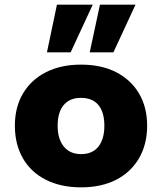

<svg xmlns="http://www.w3.org/2000/svg" viewBox="-20 -795 697 826"><path d="M329 11Q242 11 177.5 -21.5Q113 -54 78.5 -114Q44 -174 44 -254Q44 -334 79 -393Q114 -452 178 -484.5Q242 -517 328 -517Q416 -517 479.5 -484.5Q543 -452 578 -393Q613 -334 613 -254Q613 -174 578 -114Q543 -54 479.5 -21.5Q416 11 329 11ZM329 -132Q378 -132 403.5 -164.5Q429 -197 429 -254Q429 -312 403.5 -343Q378 -374 328 -374Q280 -374 254 -343Q228 -312 228 -254Q228 -197 254.5 -164.5Q281 -132 329 -132ZM366 -570 410 -775H563L468 -570ZM182 -570 225 -775H379L284 -570Z"/></svg>

Font: Nunito Sans 7pt Black
Style: Regular
Weight: 900
Designer: Vernon Adams
Foundry: Vernon Adams
Version: Version 3.101;gftools[0.9.27]